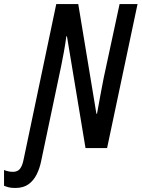

<svg xmlns="http://www.w3.org/2000/svg" viewBox="-129 -734 702 952"><path d="M-53 198Q-73 198 -85 195Q-97 192 -109 187V109Q-86 118 -65 118Q-42 118 -30 103Q-18 88 -12 57L150 -714H259L349 -170H352Q361 -221 370 -268.5Q379 -316 385 -347L464 -714H553L402 0H295L203 -554H200Q195 -517 188 -477.5Q181 -438 174 -405Q167 -372 163 -353L75 65Q68 100 53 130.5Q38 161 12.5 179.5Q-13 198 -53 198Z"/></svg>

Font: Noto Sans ExtraCondensed Medium
Style: Italic
Weight: 500
Width: 2
Italic angle: -12°
Designer: Monotype Design Team
Foundry: Monotype Imaging Inc.
Version: Version 2.013; ttfautohint (v1.8.4.7-5d5b)